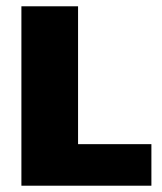

<svg xmlns="http://www.w3.org/2000/svg" viewBox="-20 -590 516 610"><path d="M48 -570H228V-132H461V0H48Z"/></svg>

Font: Lalezar
Style: Regular
Weight: 400
Designer: Borna Izadpanah
Foundry: Borna Izadpanah
Version: Version 1.004